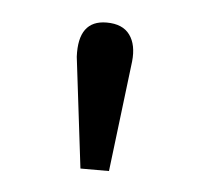

<svg xmlns="http://www.w3.org/2000/svg" viewBox="-30 -706 278 268"><g transform="rotate(5 109.0 -572.0)"><path d="M150 -623.8 131.2 -468.8H91.2L72.5 -623.8Q70 -675 110 -675Q132.5 -675 142.5 -661.2Q152.5 -647.5 150 -623.8Z"/></g></svg>

Font: Cambay
Style: Regular
Weight: 400
Designer: Pooja Saxena
Foundry: Pooja Saxena
Version: Version 1.181;PS 001.181;hotconv 1.0.70;makeotf.lib2.5.58329